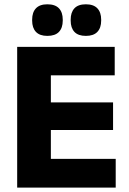

<svg xmlns="http://www.w3.org/2000/svg" viewBox="-20 -852 586 872"><path d="M58 0V-639H211V0ZM103.5 0V-130.5H505.5V0ZM147.5 -261.5V-387H493.5V-261.5ZM103 -510V-639H501V-510ZM195 -689Q160.5 -689 143.2 -707.2Q126 -725.5 126 -758.5V-762.5Q126 -796 143.2 -814.2Q160.5 -832.5 195 -832.5Q230.5 -832.5 247.8 -814.2Q265 -796 265 -762.5V-758.5Q265 -725.5 247.8 -707.2Q230.5 -689 195 -689ZM370 -689Q335 -689 318 -707.2Q301 -725.5 301 -758.5V-762.5Q301 -796 318 -814.2Q335 -832.5 370 -832.5Q405 -832.5 422.2 -814.2Q439.5 -796 439.5 -762.5V-758.5Q439.5 -725.5 422.2 -707.2Q405 -689 370 -689Z"/></svg>

Font: Anek Bangla Medium
Style: Bold
Weight: 700
Version: Version 1.003